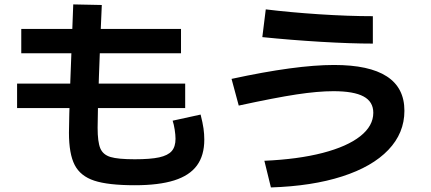

<svg xmlns="http://www.w3.org/2000/svg" viewBox="-20 -793 1915 854"><path d="M286.7 -202.6Q286.7 -255.7 292.8 -432.7Q299 -609.6 305.8 -773.4L432.8 -770.8Q426 -622.8 420.1 -454.8Q414.2 -286.8 414.2 -224.8Q414.2 -161.8 426.1 -133.3Q438.1 -104.8 471.5 -94.7Q504.9 -84.6 579.4 -84.6Q649.1 -84.6 688.1 -93.1Q727 -101.7 743.9 -121.1Q760.7 -140.5 760.7 -175.7Q760.7 -192.5 757 -216.6Q753.2 -240.7 747.9 -256.2L872.3 -283.4Q881.7 -246.3 885.2 -221.4Q888.7 -196.5 888.7 -172.1Q888.7 -101.5 855.9 -56.9Q823.2 -12.3 755 9.3Q686.8 30.9 579.4 30.9Q461.1 30.9 399.4 10.6Q337.7 -9.7 312.2 -59.2Q286.7 -108.7 286.7 -202.6ZM56 -421.2H803.7V-312.4H56ZM74.6 -664.4H785.1V-556.1H74.6Z M1640.4 -291.4Q1640.4 -340.7 1597 -364Q1553.6 -387.4 1463.3 -387.4Q1394.2 -387.4 1299 -373Q1203.8 -358.5 1041.9 -323.4L1009.9 -442.1Q1295.3 -504 1465.9 -504Q1622.3 -504 1700.5 -453.2Q1778.8 -402.5 1778.8 -300.3Q1778.8 -201.1 1707.2 -126.2Q1635.6 -51.3 1501.9 -8.3Q1368.3 34.8 1185 40.7L1155.9 -77.9Q1305.8 -84.5 1415.1 -112.8Q1524.4 -141.2 1582.4 -187.1Q1640.4 -232.9 1640.4 -291.4ZM1146.8 -627.9 1162.1 -751.3Q1267.8 -738.3 1398.5 -729.6Q1529.3 -721 1638.4 -721V-599.1Q1539.7 -599.1 1407.1 -607Q1274.5 -614.9 1146.8 -627.9Z"/></svg>

Font: Pretendard JP Variable
Style: Regular
Weight: 400
Designer: Base glyphs from Inter by Rasmus Andersson; Hangul glyphs from Noto Sans CJK(Source Han Sans) by Jang Soo-young and Kang
Foundry: Kil Hyung-jin
Version: Version 1.307;Glyphs 3.2 (3192)